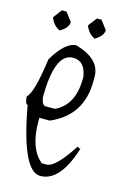

<svg xmlns="http://www.w3.org/2000/svg" viewBox="-110 -749 537 813"><g transform="rotate(15 158.0 -343.0)"><path d="M157.2 -564Q265.1 -532.2 265.1 -456.1V-436Q265.1 -285.2 129.9 -227.1H84V-212.9Q84 -91.8 144 -43.9H165Q203.1 -43.9 272.9 -151.9L278.8 -146H286.1Q237.8 9.8 150.9 9.8Q71.8 9.8 22 -267.1Q11.2 -267.1 8.8 -300.8Q36.1 -321.8 57.1 -476.1Q108.9 -564 157.2 -564ZM76.2 -314Q82 -280.8 97.2 -280.8H138.2Q219.2 -318.8 219.2 -436V-442.9Q209 -509.8 157.2 -509.8Q76.2 -509.8 76.2 -314ZM58.6 -691.4H78.6L107.9 -653.3Q107.9 -628.4 71.8 -606.4Q42.5 -619.1 29.8 -653.3ZM210.9 -696.3H231L259.8 -658.2Q259.8 -633.3 223.6 -611.3Q194.8 -624.5 181.6 -658.2Z"/></g></svg>

Font: Loved by the King
Style: Regular
Weight: 400
Designer: Kimberly Geswein
Foundry: Kimberly Geswein
Version: Version 1.002 2006